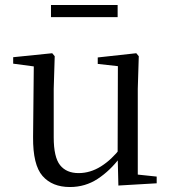

<svg xmlns="http://www.w3.org/2000/svg" viewBox="-20 -737 693 772"><path d="M261 15Q190 15 151 -29.5Q112 -74 113 -186L116 -484L138 -467L33 -481V-507L190 -523L200 -511L196 -380V-185Q196 -105 221.5 -73Q247 -41 296 -41Q343 -41 386 -68Q429 -95 465 -142L488 -103H462Q423 -51 373 -18Q323 15 261 15ZM456 9 453 -114V-116L454 -471L373 -480V-506L528 -523L538 -511L534 -380V-35L610 -27V0ZM185 -668V-717H453V-668Z"/></svg>

Font: Noto Serif KR
Style: Regular
Weight: 400
Designer: Ryoko NISHIZUKA  (kana & ideographs); Frank Grießhammer (Latin, Greek & Cyrillic); Wenlong ZHANG  (bopomofo); Sandoll Co
Foundry: Adobe
Version: Version 2.003-H1;hotconv 1.1.1;makeotfexe 2.6.0